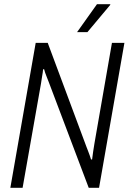

<svg xmlns="http://www.w3.org/2000/svg" viewBox="-20 -889 609 909"><path d="M29 0 149 -686H206L390 -192Q393 -185 397 -174Q401 -163 405 -152.5Q409 -142 411 -134H416Q418 -150 421 -171Q424 -192 427 -209L510 -686H569L449 0H400L211 -500Q207 -511 200 -528Q193 -545 189 -561H184Q183 -547 179.5 -528.5Q176 -510 174 -493L87 0ZM345 -737 439 -869H502V-866L394 -737Z"/></svg>

Font: Archivo Condensed ExtraLight
Style: Italic
Weight: 250
Width: 3
Italic angle: -10°
Designer: Hector Gatti
Foundry: Omnibus-Type
Version: Version 2.001